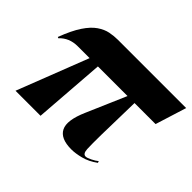

<svg xmlns="http://www.w3.org/2000/svg" viewBox="-116 -737 949 949"><g transform="rotate(45 358.0 -263.0)"><path d="M59 0 204 -373H121Q62 -373 25 -333L19 -336Q45 -405 72 -445.5Q99 -486 127.5 -505.5Q156 -525 184 -530.5Q212 -536 239 -536H716L665 -373H518L513 -145Q512 -80 513.5 -47.5Q515 -15 534 -15Q544 -15 564 -25Q584 -35 596 -45L599 -36Q562 -9 524.5 0.5Q487 10 459 10Q383 10 361.5 -33Q340 -76 380 -167L469 -373H262L234 0Z"/></g></svg>

Font: Noto Serif Display ExtraCondensed Black
Style: Italic
Weight: 900
Width: 2
Italic angle: -12°
Designer: Monotype Design Team
Foundry: Monotype Imaging Inc.
Version: Version 2.009